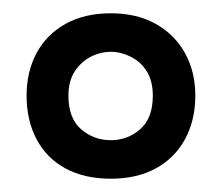

<svg xmlns="http://www.w3.org/2000/svg" viewBox="-20 -761 333 289"><path d="M147 -492Q107 -492 78.5 -507.5Q50 -523 35 -551.5Q20 -580 20 -617Q20 -653 35 -681Q50 -709 78.5 -725Q107 -741 147 -741Q186 -741 214.5 -725Q243 -709 258.5 -681Q274 -653 274 -617Q274 -580 258.5 -551.5Q243 -523 214.5 -507.5Q186 -492 147 -492ZM147 -683Q131 -683 116.5 -675.5Q102 -668 92.5 -653.5Q83 -639 83 -617Q83 -583 102 -566.5Q121 -550 147 -550Q172 -550 191 -566.5Q210 -583 210 -617Q210 -639 201 -653.5Q192 -668 177 -675.5Q162 -683 147 -683Z"/></svg>

Font: Kreadon
Style: Bold
Weight: 700
Designer: Reiya WATANABE
Foundry: StudioGnu
Version: Version 1.003; ttfautohint (v1.8.4.7-5d5b);gftools[0.9.32]